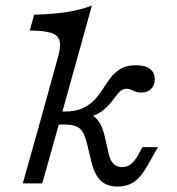

<svg xmlns="http://www.w3.org/2000/svg" viewBox="-20 -661 637 692"><path d="M403.2 11.3Q365.3 11.3 343.1 -9.7Q321 -30.6 309.7 -76.6L293.5 -143.5Q283.9 -183.9 267.3 -198Q250.8 -212.1 212.9 -212.1H166.9L179.8 -258.9H209.7Q251.6 -258.9 277.8 -271Q304 -283.1 321.4 -302Q338.7 -321 352 -342.3Q365.3 -363.7 380.2 -382.7Q395.2 -401.6 416.1 -413.7Q437.1 -425.8 470.2 -425.8Q503.2 -425.8 520.6 -412.5Q537.9 -399.2 537.9 -375Q537.9 -354 524.6 -340.7Q511.3 -327.4 488.7 -327.4Q479 -327.4 472.2 -329.4Q465.3 -331.5 459.7 -334.3Q454 -337.1 448.4 -339.1Q442.7 -341.1 436.3 -341.1Q421 -341.1 410.1 -329.4Q399.2 -317.7 387.1 -300.8Q375 -283.9 355.2 -266.5Q335.5 -249.2 300.8 -237.9L303.2 -250Q324.2 -241.1 337.1 -221.8Q350 -202.4 358.1 -166.9L371.8 -106.5Q377.4 -82.3 389.1 -70.6Q400.8 -58.9 419.4 -58.9Q437.9 -58.9 451.2 -69Q464.5 -79 477.4 -101.6L493.5 -130.6H549.2L508.9 -59.7Q494.4 -34.7 479 -19Q463.7 -3.2 445.2 4Q426.6 11.3 403.2 11.3ZM120.2 -206.5 188.7 -454Q200 -492.7 194.8 -513.7Q189.5 -534.7 163.7 -542.7Q137.9 -550.8 87.1 -550.8L103.2 -608.1Q170.2 -609.7 221.4 -617.7Q272.6 -625.8 311.3 -641.1L190.3 -206.5ZM62.1 0 120.2 -206.5H190.3L132.3 0Z"/></svg>

Font: Playfair 5pt SemiExpanded Light
Style: Italic
Weight: 300
Width: 6
Italic angle: -15.6°
Designer: Claus Eggers Sørensen
Foundry: Claus Eggers Sørensen
Version: Version 2.203